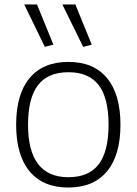

<svg xmlns="http://www.w3.org/2000/svg" viewBox="-20 -826 609 856"><path d="M180 -617 88 -806H145L218 -627ZM351 -617 258 -806H316L389 -627ZM285 10Q172 10 112 -62Q52 -134 52 -270Q52 -406 112 -478Q172 -550 285 -550Q397 -550 457 -478Q517 -406 517 -270Q517 -134 457 -62Q397 10 285 10ZM285 -36Q376 -36 420 -93.5Q464 -151 464 -270Q464 -389 420 -446.5Q376 -504 285 -504Q194 -504 149.5 -446.5Q105 -389 105 -270Q105 -36 285 -36Z"/></svg>

Font: Encode Sans Normal
Style: ExtraLight
Weight: 200
Designer: Pablo Impallari, Andres Torresi
Foundry: Pablo Impallari, Andres Torresi
Version: Version 1.000; ttfautohint (v1.00) -l 8 -r 50 -G 200 -x 14 -